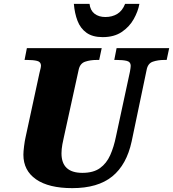

<svg xmlns="http://www.w3.org/2000/svg" viewBox="-20 -963 895 993"><path d="M354 10Q232 10 166.5 -35.5Q101 -81 101 -163Q101 -179 104.5 -207Q108 -235 112 -252L184 -585Q189 -604 190.5 -612Q192 -620 192 -623Q192 -643 172 -648Q152 -653 120 -653H107L119 -714H506L493 -653H480Q447 -653 420.5 -644Q394 -635 387 -603L310 -252Q307 -241 302.5 -216Q298 -191 298 -170Q298 -69 406 -69Q463 -69 497 -93.5Q531 -118 550 -160.5Q569 -203 580 -258L652 -592Q654 -602 655 -611Q656 -620 656 -623Q656 -643 636 -648Q616 -653 584 -653H571L583 -714H855L842 -653H829Q797 -653 770.5 -644Q744 -635 738 -600L661 -232Q635 -111 560.5 -50.5Q486 10 354 10ZM511 -771Q459 -771 427.5 -793.5Q396 -816 381 -855Q366 -894 362 -943H443Q447 -909 469 -892Q491 -875 525 -875Q560 -875 586.5 -891Q613 -907 627 -943H701Q694 -904 671.5 -864Q649 -824 609.5 -797.5Q570 -771 511 -771Z"/></svg>

Font: Noto Serif Black
Style: Italic
Weight: 900
Italic angle: -12°
Designer: Monotype Design Team
Foundry: Monotype Imaging Inc.
Version: Version 2.013